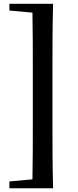

<svg xmlns="http://www.w3.org/2000/svg" viewBox="-20 -819 412 1017"><path d="M206.1 -798.8H261.2Q258.8 -712.9 258.3 -623.5Q257.8 -534.2 257.8 -444.8V-176.8Q257.8 -88.4 258.3 0.5Q258.8 89.4 261.2 178.2H29.8V142.1L151.9 130.9Q153.3 55.2 153.6 -22Q153.8 -99.1 153.8 -176.8V-444.8Q153.8 -520.5 153.6 -597.9Q153.3 -675.3 151.9 -752L29.8 -763.2V-798.8Z"/></svg>

Font: Source Han Serif TW
Style: Bold
Weight: 700
Designer: Ryoko NISHIZUKA Ë•øÂ°öÊ∂ºÂ≠ê (kana & ideographs); Frank Grie√ühammer (Latin, Greek & Cyrillic); Wenlong ZHANG Âº†ÊñáÈæô 
Foundry: Adobe
Version: Version 2.003;hotconv 1.1.1;makeotfexe 2.6.0